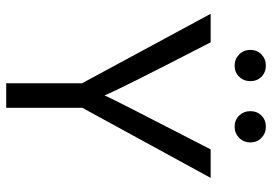

<svg xmlns="http://www.w3.org/2000/svg" viewBox="-152 -744 896 633"><g transform="rotate(90 296.5 -428.0)"><path d="M233.5 -841.5Q248 -827 248 -805Q248 -783 233.5 -768Q219 -753 197 -753Q175 -753 160 -768Q145 -783 145 -805Q145 -827 160 -841.5Q175 -856 197 -856Q219 -856 233.5 -841.5ZM435 -841.5Q450 -827 450 -805Q450 -783 435 -768Q420 -753 398 -753Q376 -753 361.5 -768Q347 -783 347 -805Q347 -827 361.5 -841.5Q376 -856 398 -856Q420 -856 435 -841.5ZM336 0H255V-250L26 -674H120Q277 -370 295 -324Q300 -339 473 -674H567L336 -251Z"/></g></svg>

Font: Hind Madurai
Style: Regular
Weight: 400
Designer: Jyotish Sonowal
Foundry: Indian Type Foundry
Version: Version 0.702;PS 1.0;hotconv 1.0.81;makeotf.lib2.5.63406